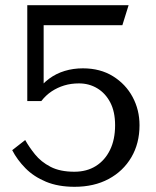

<svg xmlns="http://www.w3.org/2000/svg" viewBox="-20 -629 600 739"><path d="M267 90Q342 90 398 60Q454 30 485.5 -23.5Q517 -77 517 -147Q517 -206 490.5 -255.5Q464 -305 415 -335.5Q366 -366 299 -366Q262 -366 229 -356Q196 -346 169 -326Q142 -306 124 -279Q124 -269 129.5 -266.5Q135 -264 140.5 -267.5Q146 -271 148 -276V-589L122 -532H451L475 -609H85V-240H139Q157 -263 179 -277.5Q201 -292 227 -300Q253 -308 284 -308Q323 -308 354.5 -289Q386 -270 404.5 -234.5Q423 -199 423 -147Q423 -92 403.5 -52Q384 -12 349 10Q314 32 266 32Q211 32 174.5 13Q138 -6 115 -34.5Q92 -63 77 -90L27 -51Q46 -14 78 18.5Q110 51 157 70.5Q204 90 267 90Z"/></svg>

Font: Roboto Serif 28pt
Style: Regular
Weight: 400
Designer: Greg Gazdowicz
Foundry: Commercial Type
Version: Version 1.008